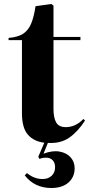

<svg xmlns="http://www.w3.org/2000/svg" viewBox="-20 -703 446 962"><path d="M237 239Q154 239 104 176L115 164Q133 179 152.5 186.5Q172 194 193 194Q222 194 239 177.5Q256 161 256 135Q256 113 244 100Q232 87 211 87Q201 87 193 88.5Q185 90 177 93L172 82L202 12Q150 6 120 -28Q90 -62 90 -136V-502H23V-513Q70 -517 96 -534Q122 -551 136 -584.5Q150 -618 158 -672L237 -683L248 -675V-518H383V-502H248V-157Q248 -113 261.5 -89.5Q275 -66 309 -66Q359 -66 398 -107L406 -99Q370 -43 326.5 -13Q283 17 220 13L198 67Q243 50 278.5 56.5Q314 63 334 85.5Q354 108 354 140Q354 184 323 211.5Q292 239 237 239Z"/></svg>

Font: Literata 72pt
Style: Bold
Weight: 700
Designer: Latin by Veronika Burian and Jose Scaglione. Greek by Irene Vlachou. Cyrillic by Vera Evstafieva.
Foundry: TypeTogether
Version: Version 3.002